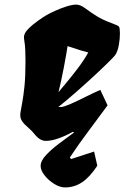

<svg xmlns="http://www.w3.org/2000/svg" viewBox="-20 -608 546 842"><path d="M180.2 9.8Q168.9 9.8 157.2 3.4Q145.5 -2.9 132.8 -18.1Q126 -26.9 116.2 -36.6Q106.9 -45.9 99.6 -52.2Q92.3 -58.6 88.9 -62Q75.2 -76.2 71.3 -87.6Q67.4 -99.1 69.8 -115Q72.3 -130.9 77.4 -157.7Q82.5 -184.6 87.2 -228.5Q91.8 -272.5 91.8 -340.3Q91.8 -365.2 90.8 -388.2Q89.8 -411.1 87.4 -423.8Q86.4 -431.2 85.7 -436.3Q85 -441.4 85 -445.3Q85 -461.9 104 -481.2Q123 -500.5 146.7 -517.1Q170.4 -533.7 183.6 -541.5Q199.7 -550.8 223.9 -561.5Q248 -572.3 272.9 -580.1Q297.9 -587.9 315.4 -587.9Q322.3 -587.4 331.1 -584.5Q339.8 -581.5 351.6 -573.2Q386.7 -547.4 408.4 -534.7Q430.2 -522 449 -514.6Q467.8 -507.3 493.2 -497.1Q500 -494.6 502.7 -489.5Q505.4 -484.4 505.9 -461.9Q506.3 -439.9 501.2 -411.1Q496.1 -382.3 485.4 -366.7Q481.4 -360.8 456.3 -335.9Q431.2 -311 393.6 -276.1Q356 -241.2 314.2 -204.6Q272.5 -168 235.8 -138.7H250Q267.1 -142.1 294.4 -154.3Q321.8 -166.5 354.5 -182.9Q387.2 -199.2 419.9 -213.9L451.7 -146Q408.7 -86.9 366.2 -30.5Q323.7 25.9 286.1 83L292 89.4L392.6 56.6L406.7 118.7Q374.5 168 340.6 190.9Q306.6 213.9 265.1 213.9Q242.7 213.9 217.8 198.5Q192.9 183.1 175.5 161.1Q158.2 139.2 158.2 119.6Q158.2 97.2 182.6 71.3Q207 45.4 241.5 19.8Q275.9 -5.9 304.7 -26.9L299.8 -29.8Q268.6 -12.7 237.5 -1.5Q206.5 9.8 180.2 9.8ZM236.3 -203.6Q246.1 -215.8 270.3 -244.4Q294.4 -272.9 321.5 -308.8Q348.6 -344.7 367.2 -377.9Q354 -380.9 331.1 -387.9Q308.1 -395 276.4 -405.8Q274.4 -393.1 270 -367.4Q265.6 -341.8 259.8 -311.3Q253.9 -280.8 247.8 -252.2Q241.7 -223.6 236.8 -205.1Q236.3 -204.1 236.3 -203.6Z"/></svg>

Font: Fruktur
Style: Italic
Weight: 400
Italic angle: -8°
Designer: Viktoriya Grabowska, Eben Sorkin
Foundry: Viktoriya Grabowska
Version: Version 1.008; ttfautohint (v1.8.4.7-5d5b)